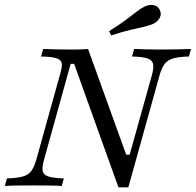

<svg xmlns="http://www.w3.org/2000/svg" viewBox="-25 -775 816 800"><path d="M468.5 5.6 283.9 -508.9H269.4L158.1 -108.1Q150 -79 152.8 -62.9Q155.6 -46.8 175.8 -39.9Q196 -33.1 241.1 -31.5L232.3 0Q215.3 -1.6 184.3 -2Q153.2 -2.4 114.5 -2.4Q75.8 -2.4 44.4 -2Q12.9 -1.6 -4.8 0L4 -31.5Q47.6 -33.1 71 -39.9Q94.4 -46.8 106 -63.3Q117.7 -79.8 125.8 -108.1L226.6 -470.2Q234.7 -498.4 231.9 -512.5Q229 -526.6 209.3 -532.7Q189.5 -538.7 146 -539.5L154.8 -571Q172.6 -570.2 203.2 -569.4Q233.9 -568.5 272.6 -568.5Q317.7 -568.5 341.9 -571L500.8 -130.6H515.3L608.1 -462.9Q616.1 -491.9 612.9 -508.1Q609.7 -524.2 589.5 -531.5Q569.4 -538.7 525 -539.5L533.9 -571Q549.2 -570.2 581 -569.4Q612.9 -568.5 650.8 -568.5Q688.7 -568.5 720.2 -569.4Q751.6 -570.2 771 -571L762.1 -539.5Q719.4 -538.7 696 -531.5Q672.6 -524.2 660.5 -508.1Q648.4 -491.9 640.3 -462.9L509.7 5.6ZM437.9 -627.4 429.8 -645.2Q471 -671 498 -691.1Q525 -711.3 543.5 -725.8Q562.1 -740.3 577.4 -747.6Q598.4 -757.3 615.7 -753.6Q633.1 -750 641.1 -733.1Q648.4 -716.9 641.1 -701.6Q633.9 -686.3 613.7 -675.8Q597.6 -668.5 574.2 -663.3Q550.8 -658.1 518.1 -650.4Q485.5 -642.7 437.9 -627.4Z"/></svg>

Font: Playfair 12pt Light
Style: Italic
Weight: 300
Italic angle: -15.6°
Designer: Claus Eggers Sørensen
Foundry: Claus Eggers Sørensen
Version: Version 2.000;gftools[0.9.28]